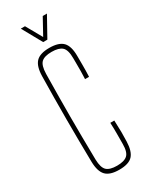

<svg xmlns="http://www.w3.org/2000/svg" viewBox="-195 -783 659 833"><g transform="rotate(-30 134.0 -367.0)"><path d="M205 -410Q206 -431 206.2 -449Q206.5 -467 206.2 -483Q206 -499 206 -514Q206 -556 190 -570.5Q174 -585 138 -585Q102 -585 86.5 -570.5Q71 -556 70 -514Q69 -450.5 68.5 -399Q68 -347.5 68 -299.5Q68 -251.5 68.5 -200Q69 -148.5 70 -85Q71 -44 86.5 -29.5Q102 -15 138 -15Q174 -15 190 -29.5Q206 -44 206 -85Q206 -108.5 206.2 -134Q206.5 -159.5 205 -191H225Q226.5 -159 226.8 -133Q227 -107 226 -85Q224.5 -37 205 -16Q185.5 5 138 5Q91 5 71 -16Q51 -37 50 -85Q49 -138.5 48.5 -192.2Q48 -246 48 -299.5Q48 -353 48.5 -406.8Q49 -460.5 50 -514Q51 -563 71 -584Q91 -605 138 -605Q185.5 -605 205.8 -584Q226 -563 226 -514Q226 -493 226.2 -467.8Q226.5 -442.5 225 -410ZM128 -640 73 -739H94L139 -659L183 -739H204L149 -640Z"/></g></svg>

Font: Big Shoulders Display SC Thin
Style: Regular
Weight: 100
Designer: Patric King
Foundry: XO Type Co
Version: Version 2.002